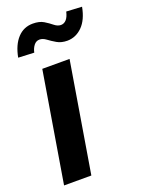

<svg xmlns="http://www.w3.org/2000/svg" viewBox="-138 -782 630 846"><g transform="rotate(-20 177.5 -358.5)"><path d="M11.7 0 97.2 -515.6H225.1L139.6 0ZM244.6 -594.2Q215.8 -594.2 195.8 -606Q175.8 -617.7 160.2 -629.4Q144.5 -641.1 129.4 -641.1Q113.3 -641.1 102.8 -627.4Q92.3 -613.8 88.4 -594.7L14.2 -598.1Q24.9 -654.8 53.7 -686Q82.5 -717.3 125.5 -717.3Q156.7 -717.3 176.3 -705.3Q195.8 -693.4 210.4 -681.4Q225.1 -669.4 240.7 -668.9Q272 -669.4 282.7 -716.8L355.5 -712.9Q344.7 -654.8 314.7 -624.8Q284.7 -594.7 244.6 -594.2Z"/></g></svg>

Font: Inter Display Semi Bold
Style: Italic
Weight: 600
Italic angle: -9.39999°
Designer: Rasmus Andersson
Foundry: rsms
Version: Version 4.000;git-4fc901f